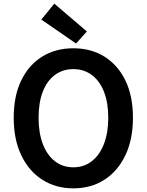

<svg xmlns="http://www.w3.org/2000/svg" viewBox="-20 -1016 802 1050"><path d="M381 14Q285 14 211.5 -33Q138 -80 96.5 -166.5Q55 -253 55 -372Q55 -492 96.5 -577Q138 -662 211.5 -707Q285 -752 381 -752Q478 -752 551 -706.5Q624 -661 665.5 -576.5Q707 -492 707 -372Q707 -253 665.5 -166.5Q624 -80 551 -33Q478 14 381 14ZM381 -101Q439 -101 482 -134.5Q525 -168 548.5 -229Q572 -290 572 -372Q572 -455 548.5 -514.5Q525 -574 482 -606Q439 -638 381 -638Q323 -638 280 -606Q237 -574 214 -514.5Q191 -455 191 -372Q191 -290 214 -229Q237 -168 280 -134.5Q323 -101 381 -101ZM396 -778 206 -909 277 -996 455 -844Z"/></svg>

Font: Noto Sans HK SemiBold
Style: Regular
Weight: 600
Version: Version 2.004-H2;hotconv 1.0.118;makeotfexe 2.5.65603